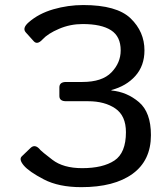

<svg xmlns="http://www.w3.org/2000/svg" viewBox="-20 -735 665 769"><path d="M75.2 -72.3Q54.7 -96.7 67.4 -108.9L102.5 -142.6Q121.1 -160.2 142.1 -133.8Q146 -128.9 189.7 -95.2Q233.4 -61.5 309.1 -61.5Q392.1 -61.5 438.2 -92Q484.4 -122.6 484.4 -205.6Q484.4 -271.5 441.9 -300.5Q399.4 -329.6 332.5 -329.6H244.6Q217.8 -329.6 217.8 -350.6V-384.8Q217.8 -406.7 244.6 -406.7H310.1Q389.2 -406.7 426.3 -445.1Q463.4 -483.4 463.4 -533.2Q463.4 -588.9 424.8 -613.8Q386.2 -638.7 311 -638.7Q261.2 -638.7 216.6 -619.6Q171.9 -600.6 150.4 -577.1Q129.4 -554.2 115.2 -569.8L83.5 -605Q67.9 -622.1 94.7 -645.5Q134.8 -680.7 193.6 -697.8Q252.4 -714.8 313.5 -714.8Q447.8 -714.8 503.2 -661.4Q558.6 -607.9 558.6 -533.2Q558.6 -471.7 522.2 -430.9Q485.8 -390.1 426.3 -374.5V-372.6Q488.8 -366.7 536.6 -325.9Q584.5 -285.2 584.5 -193.8Q584.5 -92.3 511 -38.8Q437.5 14.6 305.7 14.6Q215.3 14.6 155.8 -16.4Q96.2 -47.4 75.2 -72.3Z"/></svg>

Font: Istok Web
Style: Regular
Weight: 400
Designer: Andrey V. Panov
Foundry: Andrey V. Panov
Version: Version 1.0.2g